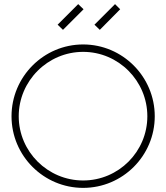

<svg xmlns="http://www.w3.org/2000/svg" viewBox="-20 -904 807 933"><path d="M465 -759 564 -859 539 -884 439 -784ZM286 -759 386 -859 360 -884 260 -784ZM71 -339C71 -511 212 -652 384 -652C556 -652 696 -511 696 -339C696 -167 556 -27 384 -27C212 -27 71 -167 71 -339ZM384 -688C192 -688 36 -531 36 -339C36 -147 192 9 384 9C576 9 732 -147 732 -339C732 -531 576 -688 384 -688Z"/></svg>

Font: Rawengulk
Style: Regular
Weight: 400
Version: Version 0.9